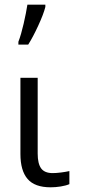

<svg xmlns="http://www.w3.org/2000/svg" viewBox="-20 -799 379 831"><path d="M143.1 -462.4V-134.3Q143.1 -90.8 158 -70.3Q172.9 -49.8 208 -49.8Q223.6 -49.8 244.6 -52.5Q265.6 -55.2 280.3 -58.6V-2Q265.6 4.4 242.9 8.1Q220.2 11.7 199.2 11.7Q130.4 11.7 99.4 -24.4Q68.4 -60.5 68.4 -132.3V-462.4ZM59.6 -618.2Q71.3 -648.4 82.3 -696.3Q93.3 -744.1 98.6 -778.8H176.3V-769Q168.5 -737.8 145.5 -688Q122.6 -638.2 102.1 -606H59.6Z"/></svg>

Font: XL-Viking
Style: Regular
Weight: 400
Foundry: Ascender Corporation
Version: Version 1.10 March 23, 2015